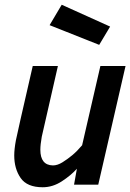

<svg xmlns="http://www.w3.org/2000/svg" viewBox="-20 -778 549 809"><path d="M398 -589 189 -672 240 -758 444 -666ZM160 11Q94 11 67 -28Q40 -67 40 -123Q40 -149 47 -187Q51 -209 118 -500H224Q159 -218 156 -202Q150 -168 150 -147Q150 -82 203 -81Q222 -81 243 -94Q264 -107 284.5 -124Q305 -141 326 -166L403 -500H509L394 0H292L304 -67Q279 -39 240.5 -14Q202 11 160 11Z"/></svg>

Font: Storia Sans SemiBold
Style: Italic
Weight: 600
Italic angle: -13°
Designer: Campivisivi
Foundry: Accademia di Belle Arti di Urbino and students of MA course of Visual design
Version: Version 60.001;May 25, 2020;FontCreator 12.0.0.2522 64-bit